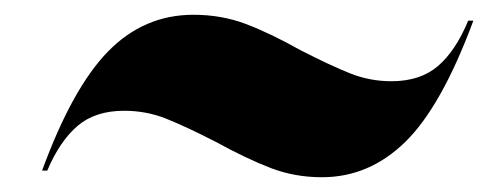

<svg xmlns="http://www.w3.org/2000/svg" viewBox="-20 -414 680 260"><path d="M148 -264Q178 -264 204.5 -253.5Q231 -243 272 -222Q314 -199 346.5 -186.5Q379 -174 416 -174Q480 -174 529 -222Q578 -270 621 -386H614Q597 -345 573 -324.5Q549 -304 510 -304Q481 -304 454.5 -314.5Q428 -325 387 -346Q346 -369 313 -381.5Q280 -394 242 -394Q175 -394 126.5 -344.5Q78 -295 37 -183H44Q61 -223 85 -243.5Q109 -264 148 -264Z"/></svg>

Font: Nyght Serif Dark Italic
Style: Regular
Weight: 800
Italic angle: -16°
Designer: Maksym Kobuzan
Version: Version 0.400